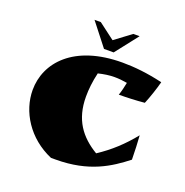

<svg xmlns="http://www.w3.org/2000/svg" viewBox="-125 -782 881 916"><g transform="rotate(20 316.0 -324.0)"><path d="M602 -498C525 -516 458 -523 397 -523C150 -523 38 -392 38 -254C38 -145 107 -32 231 21H254C425 21 520 -43 597 -103C596 -149 595 -188 592 -225C542 -163 490 -115 426 -73C341 -124 288 -194 288 -311C288 -347 292 -388 303 -434C332 -441 359 -445 385 -445C406 -445 426 -443 449 -439C445 -418 439 -393 432 -373C474 -373 520 -375 562 -379C576 -412 593 -463 602 -498ZM291 -554H340L430 -669H398L315 -607L233 -669H201Z"/></g></svg>

Font: Ruslan Display
Style: Regular
Weight: 400
Designer: Denis Masharov, Vladimir Rabdu
Foundry: Denis Masharov, Vladimir Rabdu
Version: Version 1.001